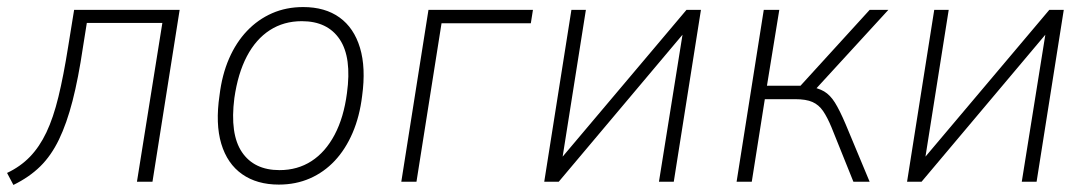

<svg xmlns="http://www.w3.org/2000/svg" viewBox="-25 -515 3084 544"><path d="M13 9 -5 -25Q33 -43 60 -71Q87 -99 106.5 -140Q126 -181 140.5 -240.5Q155 -300 168 -382L185 -487H484L407 0H363L435 -450H221L210 -381Q197 -293 180.5 -229Q164 -165 142 -119.5Q120 -74 89 -43.5Q58 -13 13 9Z M765 8Q703 8 661 -21.5Q619 -51 602 -107.5Q585 -164 597 -245Q604 -303 624 -349Q644 -395 675 -427.5Q706 -460 746 -477.5Q786 -495 834 -495Q896 -495 937 -465.5Q978 -436 995 -379.5Q1012 -323 1001 -243Q994 -185 974 -138.5Q954 -92 923.5 -59.5Q893 -27 853 -9.5Q813 8 765 8ZM767 -33Q818 -33 857.5 -58.5Q897 -84 923 -133Q949 -182 958 -251Q972 -352 937.5 -403.5Q903 -455 830 -455Q779 -455 739.5 -429.5Q700 -404 674.5 -355.5Q649 -307 639 -237Q626 -135 660.5 -84Q695 -33 767 -33Z M1112 0 1189 -487H1485L1479 -449H1226L1155 0Z M1517 0 1594 -487H1635L1565 -45H1547L1920 -487H1961L1884 0H1842L1913 -443H1931L1558 0Z M2062 0 2139 -487H2183L2148 -272H2243L2439 -487H2492L2282 -258L2266 -270Q2293 -266 2310 -256Q2327 -246 2340.5 -224.5Q2354 -203 2371 -163L2439 0H2393L2331 -154Q2319 -183 2307 -200.5Q2295 -218 2277 -226Q2259 -234 2228 -234H2142L2105 0Z M2545 0 2622 -487H2663L2593 -45H2575L2948 -487H2989L2912 0H2870L2941 -443H2959L2586 0Z"/></svg>

Font: Nunito Sans 10pt SemiCondensed ExtraLight
Style: Italic
Weight: 250
Width: 4
Italic angle: -9°
Designer: Vernon Adams
Foundry: Vernon Adams
Version: Version 3.101;gftools[0.9.27]